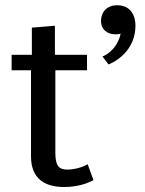

<svg xmlns="http://www.w3.org/2000/svg" viewBox="-20 -712 561 743"><path d="M446.7 -581.7C437.5 -535 405 -505 376.7 -493.3L400 -462.5C446.7 -481.7 504.2 -530 504.2 -613.3C504.2 -650 486.7 -691.7 433.3 -691.7C393.3 -691.7 370.8 -665 370.8 -630C370.8 -598.3 395 -579.2 426.7 -579.2C433.3 -579.2 440.8 -580 446.7 -581.7ZM25 -440H100V-106.7C100 -21.7 151.7 11.7 228.3 11.7C278.3 11.7 317.5 -1.7 341.7 -15L319.2 -76.7C306.7 -68.3 274.2 -55.8 240 -55.8C209.2 -55.8 194.2 -69.2 194.2 -120V-440H316.7V-500H192.5V-612.5L103.3 -605V-500H25Z"/></svg>

Font: Boon Medium
Style: Regular
Weight: 500
Designer: Sungsit Sawaiwan
Foundry: FontUni
Version: Version 2.0